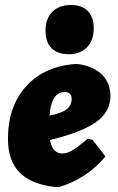

<svg xmlns="http://www.w3.org/2000/svg" viewBox="-20 -741 476 772"><path d="M265 -721Q309 -721 333 -696.5Q357 -672 357 -627Q357 -579 330 -551Q303 -523 257 -523Q211 -523 187 -547.5Q163 -572 163 -618Q163 -666 190.5 -693.5Q218 -721 265 -721ZM404 -112Q330 -23 218 11H202Q105 0 58.5 -47.5Q12 -95 12 -183Q12 -314 86 -395Q160 -476 287 -484L303 -482Q362 -471 393 -438Q424 -405 424 -354Q424 -292 367.5 -251Q311 -210 181 -178Q191 -124 230 -124Q250 -124 270.5 -136Q291 -148 332 -183L352 -179ZM241 -371Q186 -371 179 -276Q228 -286 248 -301.5Q268 -317 268 -343Q268 -371 241 -371Z"/></svg>

Font: Alegreya Sans SC Black
Style: Italic
Weight: 900
Italic angle: -7°
Designer: Juan Pablo del Peral
Foundry: Huerta Tipografica
Version: Version 2.007